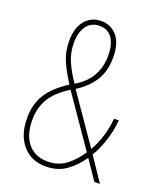

<svg xmlns="http://www.w3.org/2000/svg" viewBox="-137 -810 753 905"><g transform="rotate(20 240.0 -357.0)"><path d="M215 -724Q263 -724 294 -688Q325 -652 325 -581Q325 -512 294.5 -464Q264 -416 209 -382L375 -141Q394 -172 409 -219Q424 -266 427 -312H451Q447 -262 430.5 -209.5Q414 -157 390 -119L470 0H442L376 -97Q347 -53 304 -21.5Q261 10 200 10Q128 10 84.5 -40Q41 -90 41 -175Q41 -247 73.5 -297Q106 -347 175 -391Q141 -443 122 -487Q103 -531 103 -584Q103 -650 133.5 -687Q164 -724 215 -724ZM215 -700Q173 -700 150 -668.5Q127 -637 127 -584Q127 -533 146.5 -489.5Q166 -446 196 -403Q250 -435 275 -480Q300 -525 300 -581Q300 -637 278 -668.5Q256 -700 215 -700ZM188 -370Q123 -329 95 -283Q67 -237 67 -175Q67 -100 102.5 -57.5Q138 -15 200 -15Q254 -15 292.5 -44Q331 -73 361 -119Z"/></g></svg>

Font: Noto Sans Lao Looped Condensed Thin
Style: Regular
Weight: 100
Width: 3
Designer: Mark Frömberg, Ben Mitchell
Foundry: The Fontpad Ltd
Version: Version 1.002; ttfautohint (v1.8.4.7-5d5b)